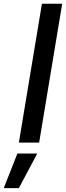

<svg xmlns="http://www.w3.org/2000/svg" viewBox="-73 -747 346 1006"><path d="M252.8 -727.3H146.7L25.9 0H132.1ZM-53.3 238.6H25.9L122.2 57.5H18.1Z"/></svg>

Font: Magic Ui Pro Medium
Style: Italic
Weight: 500
Italic angle: -9.39999°
Designer: Stefan Endress, Andreas Faust
Version: Version 1.000;FEAKit 1.0